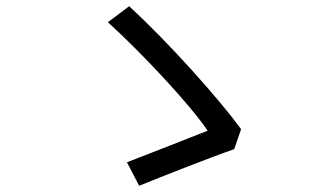

<svg xmlns="http://www.w3.org/2000/svg" viewBox="-20 -660 1040 614"><path d="M729 -183 751 -247C685 -338 521 -523 393 -640L325 -589C430 -494 587 -327 644 -242C589 -220 448 -165 386 -141L425 -66C492 -93 648 -155 729 -183Z"/></svg>

Font: GenYoGothic2 TW R
Style: Regular
Weight: 400
Version: Version 2.100;PS 2.1;hotconv 16.6.51;makeotf.lib2.5.65220 DE